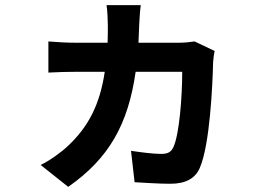

<svg xmlns="http://www.w3.org/2000/svg" viewBox="-20 -650 1040 746"><path d="M527 -630H394C397 -612 399 -572 399 -553C399 -529 399 -506 398 -484H273C242 -484 202 -486 168 -489V-368C202 -370 246 -371 274 -371H387C368 -243 323 -157 244 -83C220 -60 175 -27 138 -9L245 76C403 -34 478 -167 507 -371H688C688 -275 677 -129 654 -79C645 -60 634 -52 606 -52C576 -52 529 -58 489 -64L503 58C542 60 596 64 642 64C703 64 739 42 756 3C796 -88 806 -323 808 -409C809 -419 811 -439 814 -452L736 -489C717 -486 696 -484 675 -484H518C519 -507 520 -531 521 -556C522 -576 524 -611 527 -630Z"/></svg>

Font: Source Han Sans CN
Style: Bold
Weight: 700
Designer: Ryoko NISHIZUKA 西塚涼子 (kana, bopomofo & ideographs); Paul D. Hunt (Latin, Greek & Cyrillic); Sandoll Communications 산돌커뮤니
Foundry: Adobe
Version: Version 2.001;hotconv 1.0.107;makeotfexe 2.5.65593